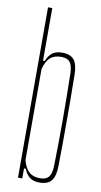

<svg xmlns="http://www.w3.org/2000/svg" viewBox="-91 -842 466 888"><g transform="rotate(10 142.0 -397.5)"><path d="M161 5Q133.5 5 116.5 -7.2Q99.5 -19.5 88 -47H80V0H60V-800H80V-553H88Q99.5 -581 116.5 -593Q133.5 -605 161 -605Q200 -605 217.2 -584Q234.5 -563 235 -514Q236 -453.5 236.2 -398.8Q236.5 -344 236.5 -292.8Q236.5 -241.5 236.2 -190.5Q236 -139.5 235 -86Q234.5 -37.5 217.2 -16.2Q200 5 161 5ZM161 -15Q189.5 -15 202 -31.5Q214.5 -48 215 -86Q216 -139 216.8 -189.5Q217.5 -240 217.5 -291Q217.5 -342 216.8 -397Q216 -452 215 -514Q214.5 -552.5 202 -568.8Q189.5 -585 161 -585Q128 -585 109.2 -568.8Q90.5 -552.5 80 -514V-86Q90.5 -48 109.2 -31.5Q128 -15 161 -15Z"/></g></svg>

Font: Big Shoulders Thin
Style: Regular
Weight: 100
Designer: Patric King
Foundry: XO Type Co
Version: Version 2.002